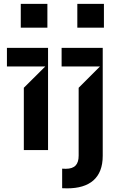

<svg xmlns="http://www.w3.org/2000/svg" viewBox="-20 -801 624 1025"><path d="M233 -653.4V-780.5H90.9V-653.4ZM534.8 -653.4V-780.5H392.8V-653.4ZM236.5 0V-545.5H17V-446H221.6L107.2 -332.4V0ZM311.8 203.8C321 204.5 329.5 204.5 338.8 204.5C458.8 204.5 528.4 149.1 528.4 31.2V-545.5H308.9V-446H513.5L399.9 -332.4V29.8C399.9 76 380 100.1 331 100.1C324.6 100.1 318.9 100.1 311.8 99.4Z"/></svg>

Font: Riot Sans 2.0
Style: Bold
Weight: 600
Designer: Rasmus Andersson
Foundry: rsms
Version: Version 3.006;hotconv 1.0.109;makeotfexe 2.5.65596